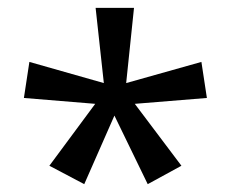

<svg xmlns="http://www.w3.org/2000/svg" viewBox="-20 -780 591 490"><path d="M322 -760 302 -568 494 -622 508 -530 324 -515 443 -357 357 -310 272 -485 195 -310 106 -357 223 -515 41 -530 55 -622 245 -568 224 -760Z"/></svg>

Font: Noto Sans Tifinagh Adrar
Style: Regular
Weight: 400
Designer: JamraPatel
Foundry: JamraPatel LLC
Version: Version 2.006; ttfautohint (v1.8.4.7-5d5b)